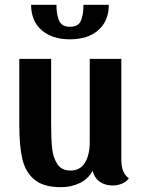

<svg xmlns="http://www.w3.org/2000/svg" viewBox="-20 -754 590 796"><path d="M514 -15Q505 -1 486.5 7Q468 15 447 15Q415 15 393 -1Q371 -17 364 -46Q346 -12 310.5 5Q275 22 233 22Q160 22 122.5 -9.5Q85 -41 72.5 -95.5Q60 -150 60 -236V-510H192V-241Q192 -179 196 -140Q200 -101 217.5 -74Q235 -47 272 -47Q313 -47 332.5 -80Q352 -113 352 -162V-510H483V-91Q483 -37 514 -15ZM270 -591Q196 -591 152.5 -629Q109 -667 109 -734H214Q214 -692 225.5 -667.5Q237 -643 270 -643Q304 -643 315 -667Q326 -691 326 -734H431Q431 -667 387.5 -629Q344 -591 270 -591Z"/></svg>

Font: Sansita Medium
Style: Regular
Weight: 500
Designer: Pablo Cosgaya
Foundry: Omnibus-Type
Version: Version 1.006